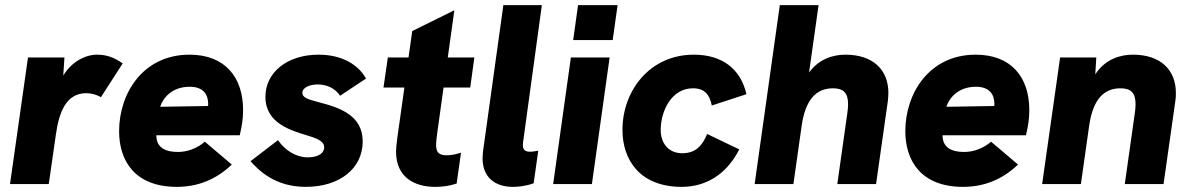

<svg xmlns="http://www.w3.org/2000/svg" viewBox="-20 -717 4637 748"><path d="M19 0H170L198 -195C210 -278 237 -354 316 -354C336 -354 361 -347 373 -338L458 -470C425 -493 396 -504 358 -504C308.5 -504 256 -472.5 226.5 -422.5L231 -493H89Z M669 11C751 11 823 -18 883 -76L778 -165C747 -138 709 -125 673 -125C622 -125 598 -143 591 -171C590 -177 589 -183 589 -190H914C922 -225 927 -251 927 -288C927 -416 857 -504 718 -504C537 -504 444 -353 444 -206C444 -91 505 11 669 11ZM604 -301C614 -333 648 -379 719 -379C772 -379 791 -349 791 -312L790.5 -304Z M1171 11C1304 11 1393 -61 1393 -166C1393 -268 1303 -298 1221 -319C1174 -331 1158 -339 1158 -355C1158 -377 1188 -388 1218 -388C1252 -388 1285 -374 1305 -344L1406 -411C1374 -468 1309 -504 1221 -504C1099 -504 1014 -435 1014 -340C1014 -236 1114 -209 1175 -190C1210 -179 1243 -169 1243 -143C1243 -122 1223 -104 1178 -104C1135 -104 1091 -130 1063 -171L956 -89C988 -53 1052 11 1171 11Z M1675 11C1702 11 1730 8 1759 -2L1776 -122C1755 -116 1739 -112 1720 -112C1689 -112 1679 -125 1679 -151C1679 -166 1681 -180 1683 -196L1708 -376H1812L1828 -493H1724.5L1750 -677L1586 -596L1571.5 -493H1491L1474 -376H1555.5L1528 -181C1524 -149 1523 -137 1523 -126C1523 -26 1595 11 1675 11Z M1978 11C1996 11 2026 9 2059 -3L2077 -130C2067 -128 2055 -126 2044 -126C2029 -126 2017 -131 2017 -151C2017 -158 2018 -168 2020 -179L2091 -697H1941L1862 -129C1861 -119 1860 -109 1860 -100C1860 -25 1910 11 1978 11Z M2135 0H2286L2355 -493H2204ZM2213 -561H2367L2386 -697H2232Z M2636 11C2726 11 2809 -34 2860 -135L2735 -195C2717 -152 2692 -120 2638 -120C2582 -120 2554 -162 2554 -210C2554 -285 2596 -373 2680 -373C2726 -373 2745 -347 2753 -306L2888 -350C2865 -451 2791 -504 2683 -504C2511 -504 2405 -363 2405 -211C2405 -94 2473 11 2636 11Z M2920 0H3071L3103 -226C3117 -325 3157 -373 3225 -373C3266 -373 3284 -355 3284 -311C3284 -301 3283 -289 3281 -276L3242 0H3393L3439 -324C3440 -335 3441 -345 3441 -355C3441 -446 3380 -504 3274 -504C3228.5 -504 3172 -489.5 3132 -434.5L3169 -697H3018Z M3732 11C3814 11 3886 -18 3946 -76L3841 -165C3810 -138 3772 -125 3736 -125C3685 -125 3661 -143 3654 -171C3653 -177 3652 -183 3652 -190H3977C3985 -225 3990 -251 3990 -288C3990 -416 3920 -504 3781 -504C3600 -504 3507 -353 3507 -206C3507 -91 3568 11 3732 11ZM3667 -301C3677 -333 3711 -379 3782 -379C3835 -379 3854 -349 3854 -312L3853.5 -304Z M4040 0H4191L4223 -226C4237 -325 4277 -373 4345 -373C4386 -373 4404 -355 4404 -311C4404 -301 4403 -289 4401 -276L4362 0H4513L4559 -324C4561 -335 4561 -345 4561 -355C4561 -446 4500 -504 4394 -504C4346.5 -504 4287 -488.5 4247 -427.5L4251 -493H4110Z"/></svg>

Font: HK Grotesk Black
Style: Italic
Weight: 900
Italic angle: -16°
Designer: Alfredo Marco Pradil
Foundry: Hanken Design Co.
Version: Version 3.001;FEAKit 1.0